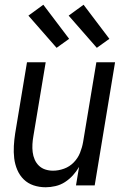

<svg xmlns="http://www.w3.org/2000/svg" viewBox="-20 -783 540 811"><path d="M173 8Q146 8 122 0Q98 -8 80.5 -25Q63 -42 53 -65.5Q43 -89 40 -114.5Q37 -140 38.5 -166.5Q40 -193 44 -219L94 -520H173L121 -208Q118 -191 117 -174Q116 -157 118 -140.5Q120 -124 126.5 -109Q133 -94 144.5 -83Q156 -72 171.5 -67Q187 -62 204 -62Q227 -62 250.5 -70.5Q274 -79 291.5 -97Q309 -115 318 -137.5Q327 -160 331 -183L387 -520H466L380 0H301L314 -78Q303 -59 288 -42.5Q273 -26 254.5 -14Q236 -2 214.5 3Q193 8 173 8ZM389 -581 270 -717 333 -763 442 -619ZM219 -581 100 -717 163 -763 272 -619Z"/></svg>

Font: Iosevka Custom
Style: Italic
Weight: 400
Italic angle: -9°
Monospace: yes
Designer: Belleve Invis
Foundry: Belleve Invis
Version: Version 30.3.3; ttfautohint (v1.8.3)